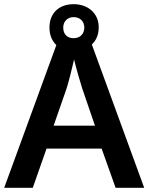

<svg xmlns="http://www.w3.org/2000/svg" viewBox="-20 -900 712 920"><path d="M534 0H671L420 -687C441 -706 453 -734 453 -769C453 -838 400 -880 333 -880C264 -880 217 -838 217 -768C217 -732 229 -704 250 -684L0 0H137L203 -188H467ZM333 -717C301 -717 283 -737 283 -768C283 -799 305 -818 333 -818C362 -818 384 -799 384 -768C384 -737 363 -717 333 -717ZM374 -476 435 -298H237L299 -476C309 -508 325 -570 335 -615C343 -580 366 -500 374 -476Z"/></svg>

Font: Noto Sans Lao SemiBold
Style: Regular
Weight: 600
Designer: Monotype Design Team
Foundry: Monotype Imaging Inc.
Version: Version 2.003